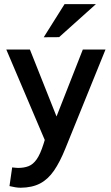

<svg xmlns="http://www.w3.org/2000/svg" viewBox="-20 -734 524 909"><path d="M78.1 154.8Q65.9 154.8 52.2 152.6Q38.6 150.4 24.9 147L37.6 58.6Q45.4 59.1 52.5 60.1Q59.6 61 65.4 61Q93.8 61 115.2 52.7Q136.7 44.4 153.8 20Q170.9 -4.4 186 -52.2L191.9 -71.3L9.8 -499.5H121.6L247.6 -182.6L372.1 -499.5H479.5L289.6 -31.2Q263.7 33.2 235.4 74.2Q207 115.2 169.4 134.8Q131.8 154.3 78.1 154.8ZM259.8 -558.1 187 -557.6 285.6 -714.4H434.1Z"/></svg>

Font: Pontano Sans
Style: Bold
Weight: 700
Designer: Vernon Adams
Foundry: Vernon Adams
Version: Version 2.001